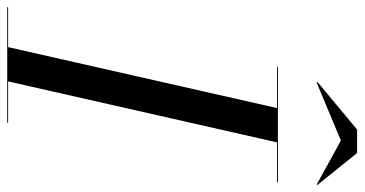

<svg xmlns="http://www.w3.org/2000/svg" viewBox="-299 -751 1010 532"><g transform="rotate(90 206.0 -485.0)"><path d="M70 0 240 -750H335L165 0ZM-40 0V-2.5H280V0ZM125 -747.5V-750H445V-747.5ZM169 -857.5 167 -859.5 299 -969.5H364L452.5 -859.5L451.5 -857.5L329.5 -924.5Z"/></g></svg>

Font: Bodoni Moda 72pt
Style: Italic
Weight: 400
Italic angle: -13°
Designer: Owen Earl
Foundry: indestructible type
Version: Version 2.005